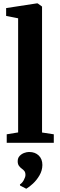

<svg xmlns="http://www.w3.org/2000/svg" viewBox="-20 -839 350 1128"><path d="M86.5 -61V-731.5L16 -745.5V-791.5L195 -819H201.5L227 -800.5V-60.5L296 -50V0H19.5V-50ZM229 130.5Q228.5 163 212 191.2Q195.5 219.5 173.5 239.8Q151.5 260 135 269.5H133.5L98 251L97 244.5Q110 237 119.8 219Q129.5 201 129.5 189Q129.5 174 123.2 166Q117 158 107.5 151.5Q99 145.5 91.5 135.5Q84 125.5 84 108.5Q84 89 95.5 77Q107 65 122.2 59.5Q137.5 54 149 54H152.5Q186 54 207.5 74.5Q229 95 229 130.5Z"/></svg>

Font: Merriweather 48pt
Style: Bold
Weight: 700
Version: Version 2.100